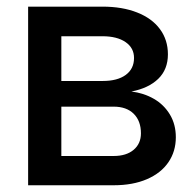

<svg xmlns="http://www.w3.org/2000/svg" viewBox="-20 -550 581 570"><path d="M63.5 -530.3H284.2Q343.3 -530.3 387.2 -512.9Q431.2 -495.6 454.8 -463.6Q478.5 -431.6 478.5 -388.7Q478.5 -343.8 449.7 -315.9Q420.9 -288.1 370.1 -278.3Q406.7 -273.9 436.8 -256.6Q466.8 -239.3 484.4 -210Q502 -180.7 502 -142.6Q502 -100.6 480 -68.4Q458 -36.1 416.3 -18.1Q374.5 0 317.4 0H63.5ZM398.4 -154.3Q398.4 -190.9 377 -212.2Q355.5 -233.4 317.4 -233.4H162.1V-86.9H317.4Q355 -86.9 376.7 -105.2Q398.4 -123.5 398.4 -154.3ZM377.9 -377.9Q377.9 -407.7 352.8 -425Q327.6 -442.4 284.2 -442.4H162.1V-309.6H285.2Q328.6 -309.6 353.3 -327.6Q377.9 -345.7 377.9 -377.9Z"/></svg>

Font: Pretendard GOV Medium
Style: Regular
Weight: 500
Designer: Base glyphs from Inter by Rasmus Andersson; Hangeul glyphs from Noto Sans CJK(Source Han Sans) by Jang Soo-young and Kan
Foundry: Kil Hyung-jin
Version: Version 1.309